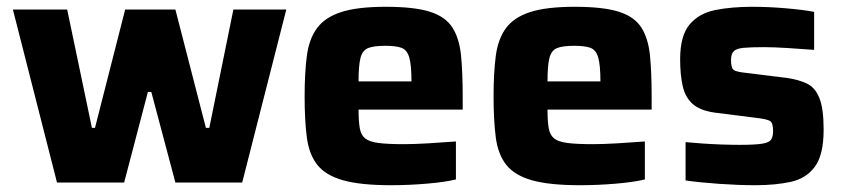

<svg xmlns="http://www.w3.org/2000/svg" viewBox="-20 -538 2487 566"><path d="M148 0 18 -510H178L251 -161H260L349 -510H497L587 -161H597L668 -510H824L694 0H497L426 -267H416L346 0Z M1133 8Q1043 8 991.5 -6.5Q940 -21 915.5 -52Q891 -83 884.5 -133Q878 -183 878 -254Q878 -323 884.5 -373Q891 -423 914.5 -455Q938 -487 986 -502.5Q1034 -518 1117 -518Q1201 -518 1247 -503.5Q1293 -489 1313.5 -457Q1334 -425 1339 -375Q1344 -325 1344 -254V-215H1037Q1037 -181 1040.5 -160.5Q1044 -140 1056.5 -130Q1069 -120 1096 -116.5Q1123 -113 1171 -113Q1200 -113 1243 -115.5Q1286 -118 1324 -121V-9Q1291 -1 1237.5 3.5Q1184 8 1133 8ZM1037 -298H1193Q1193 -346 1186.5 -368.5Q1180 -391 1163.5 -397Q1147 -403 1116 -403Q1081 -403 1064.5 -396Q1048 -389 1042.5 -366.5Q1037 -344 1037 -298Z M1690 8Q1600 8 1548.5 -6.5Q1497 -21 1472.5 -52Q1448 -83 1441.5 -133Q1435 -183 1435 -254Q1435 -323 1441.5 -373Q1448 -423 1471.5 -455Q1495 -487 1543 -502.5Q1591 -518 1674 -518Q1758 -518 1804 -503.5Q1850 -489 1870.5 -457Q1891 -425 1896 -375Q1901 -325 1901 -254V-215H1594Q1594 -181 1597.5 -160.5Q1601 -140 1613.5 -130Q1626 -120 1653 -116.5Q1680 -113 1728 -113Q1757 -113 1800 -115.5Q1843 -118 1881 -121V-9Q1848 -1 1794.5 3.5Q1741 8 1690 8ZM1594 -298H1750Q1750 -346 1743.5 -368.5Q1737 -391 1720.5 -397Q1704 -403 1673 -403Q1638 -403 1621.5 -396Q1605 -389 1599.5 -366.5Q1594 -344 1594 -298Z M2207 8Q2158 8 2100.5 4Q2043 0 2001 -6V-119Q2022 -117 2050.5 -115Q2079 -113 2108 -112Q2137 -111 2160 -111Q2207 -111 2227.5 -114.5Q2248 -118 2253.5 -127Q2259 -136 2259 -152Q2259 -175 2250.5 -181Q2242 -187 2206 -191L2087 -206Q2044 -212 2022 -231.5Q2000 -251 1992.5 -284.5Q1985 -318 1985 -363Q1985 -433 2013 -466Q2041 -499 2089 -508.5Q2137 -518 2198 -518Q2246 -518 2297.5 -513.5Q2349 -509 2380 -503V-391Q2342 -394 2300.5 -396.5Q2259 -399 2233 -399Q2193 -399 2172 -397Q2151 -395 2143 -387Q2135 -379 2135 -361Q2135 -339 2142 -332.5Q2149 -326 2181 -323L2301 -308Q2335 -303 2359 -291.5Q2383 -280 2395.5 -249Q2408 -218 2408 -156Q2408 -82 2382.5 -47Q2357 -12 2311.5 -2Q2266 8 2207 8Z"/></svg>

Font: Saira
Style: Bold
Weight: 700
Designer: Hector Gatti with collaboration of the Omnibus-Type team
Foundry: Omnibus-Type
Version: Version 1.100; ttfautohint (v1.8.3)